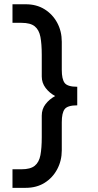

<svg xmlns="http://www.w3.org/2000/svg" viewBox="-20 -694 464 909"><path d="M101.6 195.3H39.1V107.4H82Q124 107.4 144.5 90.8Q165 74.2 171.4 40.5Q177.7 6.8 177.7 -43.9V-146.5Q177.7 -177.7 195.8 -201.2Q213.9 -224.6 241.2 -239.3Q213.9 -253.9 195.8 -277.8Q177.7 -301.8 177.7 -332V-434.6Q177.7 -485.4 171.4 -519Q165 -552.7 144.5 -569.3Q124 -585.9 82 -585.9H39.1V-673.8H101.6Q153.3 -673.8 191.4 -649.9Q229.5 -626 251 -585.9Q272.5 -545.9 272.5 -496.1V-363.3Q272.5 -319.3 286.1 -301.3Q299.8 -283.2 345.7 -283.2V-195.3Q299.8 -195.3 286.1 -177.2Q272.5 -159.2 272.5 -115.2V17.6Q272.5 66.4 251 106.9Q229.5 147.5 191.4 171.4Q153.3 195.3 101.6 195.3Z"/></svg>

Font: Sen
Style: Regular
Weight: 400
Designer: Kosal Sen, Philatype
Foundry: Philatype
Version: Version 2.000;gftools[0.9.31]